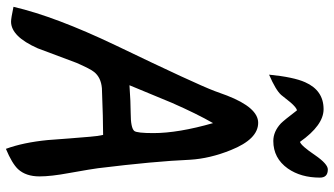

<svg xmlns="http://www.w3.org/2000/svg" viewBox="-254 -810 1103 634"><g transform="rotate(90 297.0 -492.5)"><path d="M471 39Q450 -18 442 -99Q437 -169 431 -239Q429 -265 425 -282Q373 -282 271 -278Q235 -275 217 -252Q207 -240 187 -194Q163 -130 139 -66Q100 22 51 22Q40 22 2 14Q34 -124 129 -323Q257 -589 280 -650Q285 -663 295 -691Q335 -794 385 -794Q439 -794 475 -704Q503 -635 507 -569Q512 -452 535 -265Q537 -248 551 -169Q562 -110 562 -72Q562 -27 538 -1Q519 19 471 39ZM386 -645Q355 -591 319 -509Q290 -439 261 -369Q318 -373 352 -373Q402 -373 412 -385Q419 -394 419 -448Q419 -530 386 -645ZM344 -922Q335 -921 317 -900Q305 -885 293 -870Q277 -852 226 -830Q234 -911 251 -949Q278 -1010 340 -1010Q393 -1010 448 -932Q461 -936 492 -982Q521 -1024 539 -1024Q566 -1024 566 -998Q566 -935 536 -892Q502 -844 445 -844Q414 -844 387 -869Q376 -880 344 -922Z"/></g></svg>

Font: Wortlaut AH
Style: SemiBold
Weight: 600
Designer: Andreas Höfeld
Foundry: Fontgrube AH
Version: Version 2.59